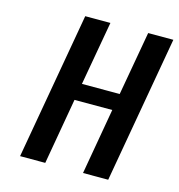

<svg xmlns="http://www.w3.org/2000/svg" viewBox="-105 -792 822 884"><g transform="rotate(15 306.5 -350.0)"><path d="M70 0 193 -700H313L259 -395H439L493 -700H613L490 0H370L425 -315H245L190 0Z"/></g></svg>

Font: Cuprum
Style: Bold Italic
Weight: 700
Italic angle: -10°
Designer: Jovanny Lemonad
Foundry: Jovanny Lemonad
Version: Version 3.000